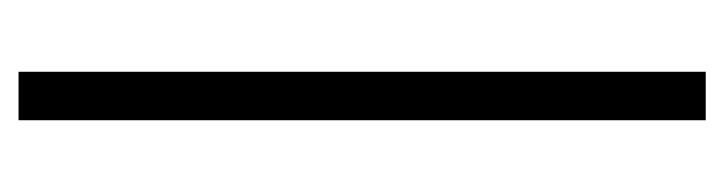

<svg xmlns="http://www.w3.org/2000/svg" viewBox="-300 -462 763 202"><g transform="rotate(90 81.0 -361.5)"><path d="M56 0V-723H107V0Z"/></g></svg>

Font: Archivo ExtraCondensed ExtraLight
Style: Regular
Weight: 250
Width: 2
Designer: Hector Gatti
Foundry: Omnibus-Type
Version: Version 2.001